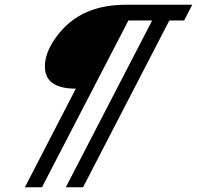

<svg xmlns="http://www.w3.org/2000/svg" viewBox="-20 -688 827 806"><path d="M787.1 -668 752.9 -602.1H690.9L328.6 98.1H256.3L618.7 -602.1H519L156.2 98.1H84.5L298.3 -315.9Q168.5 -315.9 168.5 -408.7Q168.5 -439.5 180.7 -470.2Q192.9 -501 216.3 -533.2Q243.2 -569.8 275.1 -595.5Q307.1 -621.1 344 -637.2Q380.9 -653.3 421.9 -660.6Q462.9 -668 507.3 -668Z"/></svg>

Font: Damion
Style: Regular
Weight: 400
Foundry: vernon adams
Version: Version 1.000